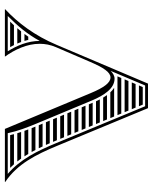

<svg xmlns="http://www.w3.org/2000/svg" viewBox="62 -702 640 805"><g transform="rotate(-90 382.5 -300.0)"><path d="M444.9 -82 451.7 -98H314.2L320.8 -82ZM438.9 -68H326.6L333.3 -52H432.2ZM426.2 -38H339.1L345.7 -22H419.4ZM464.4 -128H301.8L308.4 -112H457.6ZM271.1 -202H367.5C364.8 -207.2 362.2 -212.6 359.8 -218H264.5ZM276.9 -188 283.5 -172H385.8C382.1 -177.1 378.6 -182.4 375.3 -188ZM289.3 -158 296 -142H416.2C409.4 -146.4 403.2 -151.8 397.4 -158ZM196.5 -382H291.2L284.5 -398H189.8C191.2 -394.8 192.5 -391.6 193.8 -388.4C194.7 -386.3 195.6 -384.1 196.5 -382ZM202.3 -368C204.5 -362.7 206.7 -357.3 208.9 -352H303.7L297 -368ZM214.7 -338C216.9 -332.7 219.1 -327.3 221.4 -322H316.2L309.5 -338ZM227.2 -308C229.4 -302.7 231.6 -297.3 233.8 -292H328.7C326.4 -297.3 324.2 -302.7 322 -308ZM239.6 -278C241.8 -272.7 244 -267.3 246.2 -262H341.2L334.5 -278ZM252 -248 258.7 -232H353.7L347 -248ZM95.7 -562H222C220.6 -567.3 219.3 -572.6 218 -578H80.8C86 -572.8 91 -567.5 95.7 -562ZM107.4 -548C111.5 -542.8 115.5 -537.4 119.4 -532H231.1C229.3 -537.3 227.6 -542.6 226 -548ZM128.9 -518C132.4 -512.7 135.7 -507.4 139 -502H241.8C239.8 -507.3 237.8 -512.7 235.9 -518ZM147.1 -488C150 -482.7 152.9 -477.4 155.7 -472H253.7C251.5 -477.4 249.3 -482.7 247.2 -488ZM162.8 -458C165.4 -452.7 167.9 -447.4 170.4 -442H266.2L259.5 -458ZM176.8 -428C179.2 -422.7 181.6 -417.4 183.9 -412H278.7L272 -428ZM678.7 -562C683.6 -567.4 688.6 -572.7 693.7 -578H587C590 -572.7 592.8 -567.4 595.4 -562ZM666.3 -548H601.9C604.2 -542.7 606.3 -537.4 608.3 -532H653C657.4 -537.4 661.8 -542.8 666.3 -548ZM642.2 -518H613C614.6 -512.7 616 -507.4 617.3 -502H630.7C634.4 -507.5 638.3 -512.8 642.2 -518ZM331 0H434L596 -382C635 -475 689 -546 746 -599L745 -600H547C576.3 -558.9 600.9 -507.9 600.9 -454C600.9 -431.7 596.7 -408.8 586.8 -386L524.8 -242C500.9 -186.5 481.6 -157.2 459.6 -157.2C437.5 -157.2 417.2 -184.9 394.2 -240L244 -600H22L21 -599C97 -548 136.1 -470.2 173.5 -380ZM717.5 -588C674.9 -545.6 641.6 -506.5 612.9 -454C612.9 -503.4 593.5 -549.5 569.5 -588ZM487.3 -156.5 426.1 -12H339L184.6 -384.6C151.7 -464 116.5 -535.7 55.4 -588H226C235.6 -543.8 249.6 -507.9 267 -466L363.1 -235.4C384.3 -184.6 413.6 -140.2 454.6 -140.2C467.3 -140.2 477.6 -147.1 487.3 -156.5Z"/></g></svg>

Font: SortefaxS02
Style: Medium
Weight: 500
Designer: gluk
Foundry: gluk
Version: Version 0.261